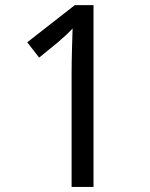

<svg xmlns="http://www.w3.org/2000/svg" viewBox="-20 -734 591 754"><path d="M347.2 -713.9H273.9L86.9 -567.9L133.8 -507.8L206.1 -566.9C233.4 -590.3 243.2 -599.1 265.1 -622.1C263.7 -577.6 261.2 -502 261.2 -445.8V0H347.2Z"/></svg>

Font: Noto Reveo Sans
Style: Regular
Weight: 400
Designer: Monotype Design team
Foundry: Monotype Imaging Inc.
Version: Version 1.04